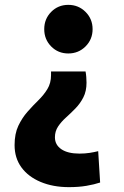

<svg xmlns="http://www.w3.org/2000/svg" viewBox="-20 -551 511 790"><path d="M264 219Q198 219 147 197.5Q96 176 68 137.5Q40 99 40 46Q40 -1 55.5 -33.5Q71 -66 93 -91Q115 -116 137.5 -138Q160 -160 175 -184.5Q190 -209 190 -242Q190 -246 190 -250Q190 -254 190 -257H332Q334 -247 335 -234Q336 -221 336 -211Q336 -176 323 -150.5Q310 -125 290.5 -105Q271 -85 251.5 -67.5Q232 -50 219 -30.5Q206 -11 206 14Q206 45 232.5 63Q259 81 307 81Q330 81 349 78Q368 75 384 71L392 200Q368 208 336 213.5Q304 219 264 219ZM261 -331Q219 -331 190.5 -360Q162 -389 162 -431Q162 -473 190.5 -502Q219 -531 261 -531Q303 -531 332 -502Q361 -473 361 -431Q361 -389 332 -360Q303 -331 261 -331Z"/></svg>

Font: Murecho Thin
Style: Bold
Weight: 700
Version: Version 1.010